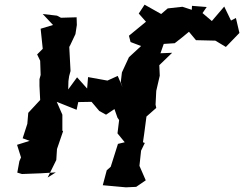

<svg xmlns="http://www.w3.org/2000/svg" viewBox="-20 -770 1045 822"><path d="M273 -423 276 -444 282 -466 276 -579 277 -569 303 -624 309 -663 308 -696 241 -694 224 -703 163 -710 207 -663 154 -647 163 -561 139 -537 152 -510 154 -449 149 -431V-402L152 -342L101 -287L97 -240L77 -178L107 -167L53 -150L70 -96L63 -80L54 -31L74 -25L154 -28L219 -32L184 -10L221 -85L224 -132L250 -208L247 -211V-279L223 -334L308 -300L315 -333L372 -334L405 -295L434 -279L470 -303L483 -266L490 -256L483 -199L514 -161L485 -154L454 -56L437 -41L420 23L519 32L563 30L604 2L577 -60L584 -125L600 -158L592 -161L597 -195L607 -271L649 -308L646 -322L649 -381L664 -446L662 -491L717 -544L667 -542L681 -582L728 -585C749 -601 769 -617 789 -634L819 -598L902 -596L947 -569L1005 -629L990 -693L969 -682L940 -742L887 -680L847 -714L865 -740L802 -745L801 -728L761 -741L698 -734L670 -710L599 -750L574 -712L605 -677L532 -617L539 -590L584 -573L532 -525L502 -460L497 -418L505 -396L484 -445L440 -425L357 -440L353 -391L310 -439L272 -387Z"/></svg>

Font: Asimov Aggro
Style: CondIt
Weight: 500
Designer: Google
Version: Version 2.000980; 2014